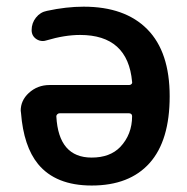

<svg xmlns="http://www.w3.org/2000/svg" viewBox="-20 -576 568 584"><path d="M373 -317.4Q377 -317.4 379.9 -320.3Q382.8 -323.2 381.8 -327.1Q369.1 -469.7 223.6 -469.7Q176.8 -469.7 121.1 -453.1Q115.2 -451.2 110.4 -451.2Q99.6 -451.2 90.8 -457Q76.2 -466.8 76.2 -484.4Q76.2 -505.9 89.4 -522.5Q102.5 -539.1 123 -543Q181.6 -555.7 234.4 -555.7Q360.4 -555.7 428.2 -486.8Q496.1 -418 496.1 -283.2Q496.1 -148.4 435.1 -80.1Q374 -11.7 258.8 -11.7Q149.4 -11.7 95.7 -77.1Q51.8 -130.9 43.9 -232.4Q43 -236.3 43 -239.3Q43 -270.5 67.4 -293Q93.8 -317.4 130.9 -317.4ZM381.8 -222.7Q381.8 -225.6 379.9 -228.5Q377 -231.4 373 -231.4H161.1Q157.2 -231.4 154.3 -228.5Q151.4 -225.6 151.4 -222.7Q151.4 -221.7 151.4 -221.7Q158.2 -96.7 258.8 -96.7Q314.5 -96.7 345.7 -128.9Q381.8 -167 381.8 -222.7Z"/></svg>

Font: Gen Jyuu GothicX Medium
Style: Regular
Weight: 500
Designer: Ryoko NISHIZUKA (kana &amp; ideographs); Paul D. Hunt (Latin, Greek &amp; Cyrillic); Wenlong ZHANG (bopomofo); Sandoll C
Version: Version 1.058.20140828